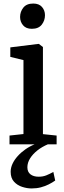

<svg xmlns="http://www.w3.org/2000/svg" viewBox="-20 -812 362 1080"><path d="M33.5 0V-49.5L112 -58V-474L38 -492V-545.5L195.5 -565H198.5L221.5 -547.5V-57.5L298.5 -49.5V0ZM158.5 -650Q126.5 -650 109.8 -669.8Q93 -689.5 93 -716.5Q93 -746 111.2 -769Q129.5 -792 166.5 -792H167.5Q199.5 -792 216.2 -772.8Q233 -753.5 233 -726.5Q233 -696.5 214.8 -673.2Q196.5 -650 159.5 -650ZM157.5 248Q132 248 104.8 239.2Q77.5 230.5 58.8 210Q40 189.5 40 154.5Q40 131.5 50.5 109Q61 86.5 79.8 65.8Q98.5 45 123.2 27.8Q148 10.5 176.5 -1L207.5 -5L251 -1Q216.5 13.5 190.2 34.2Q164 55 149 79.2Q134 103.5 134 129Q134 155 151.2 168.5Q168.5 182 197.5 182Q221.5 182 240.8 174.2Q260 166.5 280 155L290.5 203.5Q274.5 215 254 225.2Q233.5 235.5 209.5 241.8Q185.5 248 157.5 248Z"/></svg>

Font: Merriweather 24pt Medium
Style: Regular
Weight: 500
Designer: Eben Sorkin
Foundry: Eben Sorkin
Version: Version 2.100